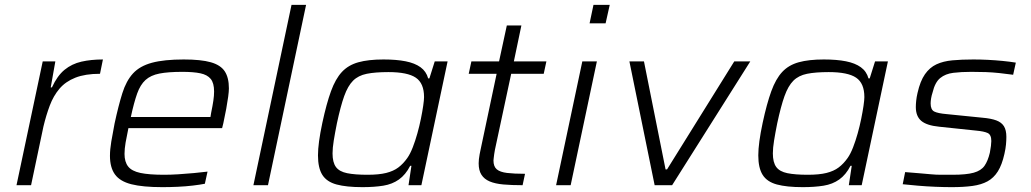

<svg xmlns="http://www.w3.org/2000/svg" viewBox="-20 -763 4247 791"><path d="M48 0 156 -510H208L189 -403H194Q216 -451 246 -475.5Q276 -500 315.5 -509Q355 -518 404 -518L392 -459Q331 -459 290.5 -443Q250 -427 225 -397.5Q200 -368 185 -328Q170 -288 159 -242L108 0Z M649 8Q568 8 521 -4Q474 -16 453.5 -44.5Q433 -73 433 -121Q433 -147 438.5 -180Q444 -213 452 -254Q468 -328 484 -379Q500 -430 528 -460.5Q556 -491 606 -504.5Q656 -518 737 -518Q808 -518 848.5 -506.5Q889 -495 906 -469Q923 -443 923 -399Q923 -386 920 -364Q917 -342 912 -314.5Q907 -287 900 -255L895 -235H509Q502 -202 497.5 -176Q493 -150 493 -129Q493 -96 508 -77Q523 -58 558.5 -50.5Q594 -43 656 -43Q683 -43 715 -45Q747 -47 779 -50Q811 -53 835 -56L824 -6Q804 -2 774.5 1.5Q745 5 712.5 6.5Q680 8 649 8ZM519 -281H847L850 -299Q856 -328 859 -348.5Q862 -369 862 -386Q862 -421 848 -438Q834 -455 805.5 -461Q777 -467 731 -467Q673 -467 637 -460Q601 -453 579.5 -433.5Q558 -414 545 -377.5Q532 -341 519 -281Z M1024 0 1181 -743H1241L1084 0Z M1473 8Q1407 8 1366.5 -3Q1326 -14 1308 -42.5Q1290 -71 1290 -123Q1290 -148 1294.5 -181.5Q1299 -215 1308 -257Q1325 -336 1343.5 -387Q1362 -438 1388.5 -466.5Q1415 -495 1456.5 -506.5Q1498 -518 1560 -518Q1613 -518 1651 -510.5Q1689 -503 1712.5 -486Q1736 -469 1744 -440H1749L1771 -510H1824L1716 0H1663L1675 -80H1670Q1651 -43 1623.5 -23.5Q1596 -4 1559 2Q1522 8 1473 8ZM1494 -43Q1541 -43 1571 -50.5Q1601 -58 1621 -73Q1641 -88 1658 -112Q1670 -129 1680.5 -156Q1691 -183 1699.5 -213.5Q1708 -244 1714 -273.5Q1720 -303 1723.5 -327Q1727 -351 1727 -363Q1727 -420 1693 -443Q1659 -466 1580 -466Q1526 -466 1491 -459Q1456 -452 1434.5 -430.5Q1413 -409 1398 -367Q1383 -325 1368 -255Q1360 -215 1355 -184Q1350 -153 1350 -131Q1350 -94 1364 -75Q1378 -56 1410 -49.5Q1442 -43 1494 -43Z M2133 0Q2088 0 2054 -3Q2020 -6 1997.5 -15.5Q1975 -25 1963.5 -43Q1952 -61 1952 -90Q1952 -98 1953 -107.5Q1954 -117 1956 -127.5Q1958 -138 1960 -147L2026 -459H1911L1922 -510H2036L2068 -658H2128L2097 -510H2231L2220 -459H2086L2019 -146Q2017 -137 2016 -128Q2015 -119 2014 -112Q2013 -105 2013 -102Q2013 -77 2026.5 -65.5Q2040 -54 2069 -50.5Q2098 -47 2143 -47Z M2409 -667 2425 -743H2492L2475 -667ZM2271 0 2379 -510H2439L2331 0Z M2677 0 2573 -510H2633L2722 -65H2728L3005 -510H3071L2749 0Z M3287 8Q3221 8 3180.5 -3Q3140 -14 3122 -42.5Q3104 -71 3104 -123Q3104 -148 3108.5 -181.5Q3113 -215 3122 -257Q3139 -336 3157.5 -387Q3176 -438 3202.5 -466.5Q3229 -495 3270.5 -506.5Q3312 -518 3374 -518Q3427 -518 3465 -510.5Q3503 -503 3526.5 -486Q3550 -469 3558 -440H3563L3585 -510H3638L3530 0H3477L3489 -80H3484Q3465 -43 3437.5 -23.5Q3410 -4 3373 2Q3336 8 3287 8ZM3308 -43Q3355 -43 3385 -50.5Q3415 -58 3435 -73Q3455 -88 3472 -112Q3484 -129 3494.5 -156Q3505 -183 3513.5 -213.5Q3522 -244 3528 -273.5Q3534 -303 3537.5 -327Q3541 -351 3541 -363Q3541 -420 3507 -443Q3473 -466 3394 -466Q3340 -466 3305 -459Q3270 -452 3248.5 -430.5Q3227 -409 3212 -367Q3197 -325 3182 -255Q3174 -215 3169 -184Q3164 -153 3164 -131Q3164 -94 3178 -75Q3192 -56 3224 -49.5Q3256 -43 3308 -43Z M3901 8Q3870 8 3833.5 6.5Q3797 5 3762 2Q3727 -1 3699 -4L3709 -54Q3745 -51 3770 -49Q3795 -47 3815.5 -45Q3836 -43 3857 -43Q3878 -43 3904 -43Q3961 -43 3991.5 -51.5Q4022 -60 4036 -80Q4050 -100 4058 -134Q4061 -150 4062.5 -162Q4064 -174 4064 -182Q4064 -208 4049 -215Q4034 -222 4001 -225L3849 -241Q3798 -246 3775.5 -265Q3753 -284 3753 -322Q3753 -333 3754.5 -348Q3756 -363 3760 -380Q3771 -429 3790.5 -457Q3810 -485 3838 -498Q3866 -511 3904 -514.5Q3942 -518 3990 -518Q4018 -518 4049 -516.5Q4080 -515 4110.5 -512Q4141 -509 4165 -505L4154 -455Q4125 -459 4097 -462Q4069 -465 4041.5 -466Q4014 -467 3982 -467Q3940 -467 3907.5 -463Q3875 -459 3853.5 -441.5Q3832 -424 3822 -382Q3818 -370 3816 -358Q3814 -346 3814 -337Q3814 -311 3829 -303.5Q3844 -296 3879 -293L4028 -278Q4063 -275 4084.5 -267Q4106 -259 4116 -243Q4126 -227 4126 -199Q4126 -185 4124.5 -168Q4123 -151 4118 -129Q4108 -84 4091 -57Q4074 -30 4048.5 -16Q4023 -2 3986.5 3Q3950 8 3901 8Z"/></svg>

Font: Saira SemiExpanded Light
Style: Italic
Weight: 300
Width: 6
Italic angle: -12°
Designer: Hector Gatti with collaboration of the Omnibus-Type team
Foundry: Omnibus-Type
Version: Version 1.101